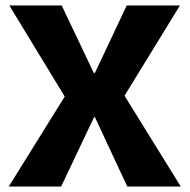

<svg xmlns="http://www.w3.org/2000/svg" viewBox="-20 -680 691 700"><path d="M12 0 216 -328 14 -660H205L322 -414H326L442 -660H636L434 -331L639 0H444L326 -253H323L203 0Z"/></svg>

Font: Bricolage Grotesque 72pt ExtraBold
Style: Regular
Weight: 800
Designer: Mathieu Triay
Foundry: Atelier Triay
Version: Version 1.001;gftools[0.9.33.dev8+g029e19f]